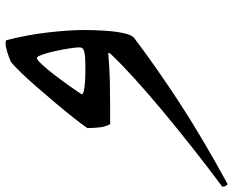

<svg xmlns="http://www.w3.org/2000/svg" viewBox="-248 -330 858 707"><g transform="rotate(-90 181.5 24.0)"><path d="M361 -114Q361 -126 357 -151.5Q353 -177 347 -204Q341 -231 334 -250.5Q327 -270 322 -270Q316 -270 299.5 -252.5Q283 -235 262.5 -208.5Q242 -182 222 -154Q202 -126 189 -106Q186 -101 198.5 -97.5Q211 -94 233.5 -92.5Q256 -91 280 -91Q297 -91 311.5 -91.5Q326 -92 332 -93Q348 -95 354.5 -99Q361 -103 361 -114ZM329 -6Q279 -2 237.5 -1Q196 0 149 0Q131 0 113.5 0Q96 0 78 0Q69 -17 66.5 -38.5Q64 -60 64 -84Q77 -103 101 -133.5Q125 -164 154.5 -199Q184 -234 213.5 -268Q243 -302 268 -328Q293 -354 309 -366Q325 -373 344.5 -379Q364 -385 376 -385Q387 -385 388 -380Q408 -302 416.5 -225Q425 -148 425 -97Q425 -61 422.5 -21Q420 19 413.5 49.5Q407 80 395 89Q288 170 159.5 254Q31 338 -143 433Q-152 425 -152 413Q-82 361 -11 305Q60 249 125.5 194.5Q191 140 245.5 90.5Q300 41 336 3Q341 -2 341 -4Q341 -8 329 -6Z"/></g></svg>

Font: Ruwudu
Style: Regular
Weight: 400
Designer: Becca Hirsbrunner Spalinger
Foundry: SIL International
Version: Version 3.000